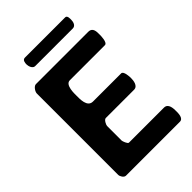

<svg xmlns="http://www.w3.org/2000/svg" viewBox="-248 -955 1057 1057"><g transform="rotate(-45 281.0 -426.5)"><path d="M534 -650C534 -673 536 -707 500 -707H93C77 -707 60 -681 60 -667V-33C60 -22 72 0 87 0H507C535 0 534 -41 534 -57C534 -77 533 -117 500 -117H227C218 -117 207 -148 207 -153V-267C207 -275 220 -303 233 -303H453C483 -303 487 -341 487 -362C487 -370 485 -417 467 -417H247C203 -417 206 -479 206 -503C206 -519 203 -590 240 -590H513C534 -590 534 -644 534 -650ZM133 -820C133 -806 141 -780 160 -780H453C475 -780 481 -804 481 -820C481 -827 483 -853 467 -853H153C135 -853 133 -832 133 -820Z"/></g></svg>

Font: Asimov Print
Style: C
Weight: 500
Designer: Google
Version: Version 2.000980: 2014